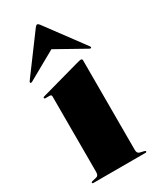

<svg xmlns="http://www.w3.org/2000/svg" viewBox="-177 -727 640 781"><g transform="rotate(-30 142.5 -336.5)"><path d="M231 -453V-32Q231 -15.5 243 -13L262 -8.5Q268 -7 268 -4Q268 0 263 0H18Q13 0 13 -4Q13 -7 19 -8.5L38 -13Q50 -15.5 50 -32V-388Q50 -396 41.5 -396H22Q16 -396 16 -400.5Q16 -403.5 21 -405L210.5 -457.5Q220.5 -460 224 -460Q231 -460 231 -453ZM7.5 -481Q2.1 -478.5 -0.1 -480.5Q-2.8 -483.5 0.3 -488L132.6 -666.5Q138 -673 142.1 -673Q146.1 -673 151.5 -666.5L283.8 -488Q287.4 -483 284.3 -480.5Q282.5 -478.5 277.1 -481L142.1 -556.5Z"/></g></svg>

Font: Fraunces 144pt Black
Style: Regular
Weight: 900
Version: Version 1.000;[0bf87f6ff]